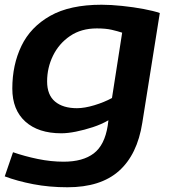

<svg xmlns="http://www.w3.org/2000/svg" viewBox="-21 -571 728 811"><path d="M-1 174 34 72Q83 89 138.5 100.5Q194 112 248 112Q329 112 375 77Q421 42 434 -40L437 -63Q408 -46 371.5 -34Q335 -22 300 -15Q265 -8 238 -8Q141 -8 86 -57.5Q31 -107 31 -197Q31 -297 69.5 -377Q108 -457 191 -504Q274 -551 408 -551Q447 -551 495 -546Q543 -541 585.5 -533Q628 -525 654 -516L580 -52Q559 82 481.5 151Q404 220 264 220Q187 220 119.5 207Q52 194 -1 174ZM495 -433Q477 -439 451.5 -445Q426 -451 388 -451Q322 -451 275 -419Q228 -387 203 -336Q178 -285 178 -227Q178 -170 211.5 -142Q245 -114 304 -114Q336 -114 377.5 -126.5Q419 -139 452 -157Z"/></svg>

Font: Georama Extended SemiBold
Style: Italic
Weight: 600
Width: 7
Italic angle: -9°
Designer: Jean-Baptiste Levee
Foundry: Production Type
Version: Version 1.000